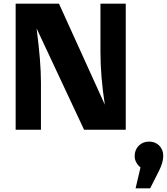

<svg xmlns="http://www.w3.org/2000/svg" viewBox="-20 -713 917 1055"><path d="M66 0V-693H304L556 -138Q532 -292 532 -428V-693H671V0H442L181 -557Q205 -375 205 -261V0ZM854 225 805 322H725L752 207Q720 180 720 145Q720 110 742.5 87.5Q765 65 799 65Q833 65 855 87Q877 109 877 144Q877 179 854 225Z"/></svg>

Font: Fix15 Mono
Style: Bold
Weight: 700
Designer: Carrois Corporate & Edenspiekermann AG
Foundry: Carrois Corporate GbR & Edenspiekermann AG
Version: Version 3.206